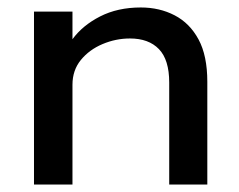

<svg xmlns="http://www.w3.org/2000/svg" viewBox="-20 -494 640 514"><path d="M71 0V-463H174V-389Q201 -426 248 -450Q295 -474 357 -474Q407 -474 447.5 -453Q488 -432 511.5 -388.5Q535 -345 535 -275V0H433V-273Q433 -334 405.5 -362.5Q378 -391 328 -391Q290 -391 254.5 -376Q219 -361 196.5 -333.5Q174 -306 174 -267V0Z"/></svg>

Font: Inconsolata Expanded SemiBold
Style: Regular
Weight: 600
Width: 7
Monospace: yes
Designer: Raph Levien, Cyreal, Brenton Simpson
Foundry: Raph Levien, Cyreal, Google
Version: Version 3.001; ttfautohint (v1.8.2.53-6de2)